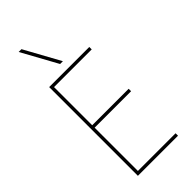

<svg xmlns="http://www.w3.org/2000/svg" viewBox="-309 -1059 1117 1117"><g transform="rotate(-45 250.0 -500.0)"><path d="M94 0V-730H424V-710H114V-396H414V-376H114V-20H424V0ZM234 -780 113 -1000H136L257 -780Z"/></g></svg>

Font: M PLUS 1 Code Thin
Style: Regular
Weight: 250
Designer: Coji Morishita
Foundry: UNDERFOREST DESIGN
Version: Version 1.002